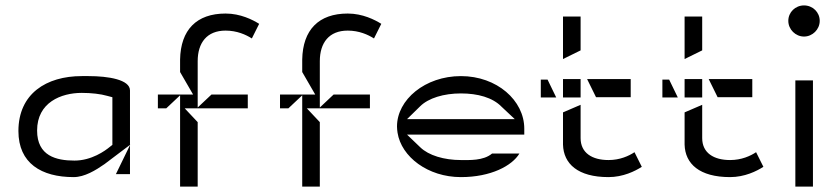

<svg xmlns="http://www.w3.org/2000/svg" viewBox="-20 -693 3094 709"><path d="M366 -87 460 -158V-359C460 -399 380 -412 307 -412H282C151 -412 48 -347 48 -209C48 -90 133 -39 252 -39C292 -39 333 -64 366 -87ZM376 -339 395 -334V-158L386 -151C368 -136 318 -100 255 -100C188 -100 117 -117 117 -211C117 -315 206 -350 282 -350C317 -350 352 -346 376 -339ZM460 -158 461 -159 460 -157ZM408 -50H460V-157Z M563 -293H594L645 -341V-4H710V-242L662 -293H895V-344H761L710 -296V-467C710 -535 744 -580 813 -580C855 -580 888 -565 910 -551L937 -605C913 -620 868 -643 813 -643C706 -643 647 -583 645 -473V-427L693 -344H563Z M1014 -293H1045L1096 -341V-4H1161V-242L1113 -293H1346V-344H1212L1161 -296V-467C1161 -535 1195 -580 1264 -580C1306 -580 1339 -565 1361 -551L1388 -605C1364 -620 1319 -643 1264 -643C1157 -643 1098 -583 1096 -473V-427L1144 -344H1014Z M1682 -348C1744 -348 1799 -333 1832 -299L1881 -253H1483L1531 -300C1562 -331 1619 -348 1682 -348ZM1682 -39C1793 -39 1871 -81 1898 -126H1797C1765 -99 1713 -102 1682 -102C1620 -102 1563 -119 1532 -149L1483 -196H1916V-218C1916 -322 1815 -412 1682 -412C1550 -412 1446 -325 1446 -226C1446 -218 1447 -210 1448 -203C1462 -114 1560 -39 1682 -39Z M2059 -278V-159C2061 -88 2114 -39 2227 -39C2281 -39 2325 -61 2350 -77L2323 -131C2302 -117 2269 -102 2227 -102C2167 -102 2124 -128 2124 -183V-306ZM2181 -334H2309V-401H2148ZM2124 -507V-632H2059V-475ZM2002 -399H1977V-333H2034ZM2059 -401V-333H2124V-401Z M2508 -278V-159C2510 -88 2563 -39 2676 -39C2730 -39 2774 -61 2799 -77L2772 -131C2751 -117 2718 -102 2676 -102C2616 -102 2573 -128 2573 -183V-306ZM2630 -334H2758V-401H2597ZM2573 -507V-632H2508V-475ZM2451 -399H2426V-333H2483ZM2508 -401V-333H2573V-401Z M3007 -616C3007 -648 2981 -673 2949 -673C2917 -673 2891 -648 2891 -616C2891 -584 2918 -558 2949 -558C2980 -558 3007 -584 3007 -616ZM2982 -396H2917V-4H2982Z"/></svg>

Font: Charger Static
Style: 2
Weight: 1000
Designer: Jasper
Foundry: KineticPlasma Fonts/Cannot Into Space Fonts
Version: Version 1.1